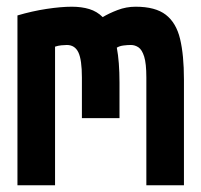

<svg xmlns="http://www.w3.org/2000/svg" viewBox="-20 -552 600 572"><path d="M32 0V-506Q76 -519 119 -525.5Q162 -532 194 -532Q223 -532 246 -525Q269 -518 286 -501Q304 -512 330 -522Q356 -532 384 -532Q443 -532 474 -508Q505 -484 516.5 -436Q528 -388 528 -315V0H416V-321Q416 -363 409.5 -383.5Q403 -404 392.5 -411Q382 -418 370 -418Q360 -418 348 -416.5Q336 -415 328 -410Q332 -389 334 -363Q336 -337 336 -306V-200H224V-321Q224 -374 213.5 -396Q203 -418 179 -418Q172 -418 162.5 -417Q153 -416 144 -413V0Z"/></svg>

Font: Ubuntu Sans Mono
Style: Bold
Weight: 700
Monospace: yes
Designer: Dalton Maag Ltd
Foundry: Dalton Maag Ltd
Version: Version 1.006